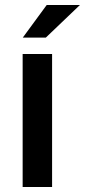

<svg xmlns="http://www.w3.org/2000/svg" viewBox="-20 -743 338 763"><path d="M162 -593.5H70.5L165.5 -723H297.5ZM187 0H70V-528.5H187Z"/></svg>

Font: Roberto Sans Medium
Style: Regular
Weight: 500
Designer: Google (font) & Cristiano Sobral (main changes)
Version: Version 1.000;October 12, 2021;FontCreator 14.0.0.2814 64-bi